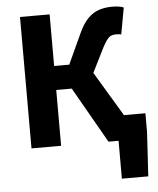

<svg xmlns="http://www.w3.org/2000/svg" viewBox="-57 -712 782 949"><g transform="rotate(-5 333.5 -237.5)"><path d="M509 188V0H481V-124H653V-32L640 188ZM77 0V-652H224V-396H299L368 -546Q389 -592 414 -617.5Q439 -643 469 -653Q499 -663 534 -663Q551 -663 566 -661Q581 -659 592 -654L568 -522Q563 -524 556 -524.5Q549 -525 540 -525Q527 -525 517 -520.5Q507 -516 497 -503Q487 -490 475 -467L414 -345L621 0H459L301 -277H224V0Z"/></g></svg>

Font: Source Sans 3
Style: Bold
Weight: 700
Designer: Paul D. Hunt
Foundry: Adobe
Version: Version 3.052;hotconv 1.1.0;makeotfexe 2.6.0